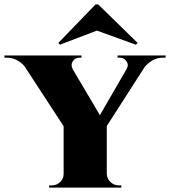

<svg xmlns="http://www.w3.org/2000/svg" viewBox="-68 -852 772 872"><path d="M226 -599 417 -276 224 -274 12 -599ZM417 -281V0H221V-278ZM542 -599H622L405 -261L351 -269ZM507 -539Q518 -557 506.5 -573.5Q495 -590 477 -590Q477 -590 471.5 -590Q466 -590 466 -590V-600H684V-590H671Q644 -590 621.5 -576Q599 -562 585 -542ZM262 -539 50 -542Q37 -562 14 -576Q-9 -590 -36 -590H-48V-600H302V-590Q302 -590 297 -590Q292 -590 292 -590Q273 -590 262.5 -573.5Q252 -557 262 -539ZM224 -62V0H155V-10Q155 -10 160.5 -10Q166 -10 167 -10Q189 -10 205 -25Q221 -40 221 -62ZM415 -62H417Q418 -40 434 -25Q450 -10 472 -10Q472 -10 477.5 -10Q483 -10 483 -10V0H415ZM197 -657 204 -649 372 -713 549 -649 557 -657 378 -832H366Z"/></svg>

Font: Cinzel Black
Style: Regular
Weight: 900
Designer: Natanael Gama
Version: Version 2.000